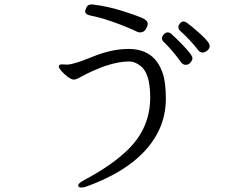

<svg xmlns="http://www.w3.org/2000/svg" viewBox="-20 -773 1040 859"><path d="M257 -485 280 -484Q309 -484 394 -519Q479 -554 555 -554Q672 -554 708 -445Q722 -405 722 -331Q722 -257 692 -192Q616 -30 371 60Q356 66 343 66Q330 66 330 56.5Q330 47 354 34Q481 -33 554 -105Q652 -202 652 -337Q652 -445 609 -478Q583 -498 559 -498Q467 -498 336 -426Q330 -423 324 -420Q318 -417 309 -417Q300 -417 283.5 -429Q267 -441 255 -455Q243 -469 243 -475Q243 -485 257 -485ZM791 -493Q753 -547 710 -588Q705 -593 705 -602Q705 -611 713 -619.5Q721 -628 730 -628Q739 -628 746.5 -621.5Q754 -615 770 -599.5Q786 -584 802.5 -566.5Q819 -549 830 -534.5Q841 -520 841 -512Q841 -504 832.5 -493.5Q824 -483 811.5 -483Q799 -483 791 -493ZM868 -547Q832 -594 784 -637Q778 -643 778 -651.5Q778 -660 785.5 -668.5Q793 -677 800.5 -677Q808 -677 816.5 -671Q825 -665 842 -651Q859 -637 876.5 -621Q894 -605 906 -591Q918 -577 918 -566.5Q918 -556 907.5 -547Q897 -538 886.5 -538Q876 -538 868 -547ZM394 -753Q461 -745 524.5 -725Q588 -705 614.5 -693.5Q641 -682 641 -666Q641 -657 632.5 -642.5Q624 -628 607 -628Q602 -628 596 -630Q474 -686 382 -704Q361 -709 361 -723Q361 -727 367 -740Q373 -753 388 -753Z"/></svg>

Font: LXGW WenKai Lite
Style: Regular
Weight: 400
Designer: LXGW / Fontworks Inc.
Foundry: LXGW / Fontworks Inc.
Version: Version 1.511; March 25, 2025